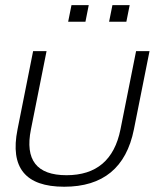

<svg xmlns="http://www.w3.org/2000/svg" viewBox="-20 -708 631 733"><path d="M46.9 -213.9 106.4 -512.7H157.7L98.1 -213.9Q63 -39.1 233.9 -39.1Q404.8 -39.1 439.9 -213.9L499.5 -512.7H550.8L491.2 -213.9Q447.3 4.9 225.1 4.9Q2.9 4.9 46.9 -213.9ZM475.1 -688.5 462.4 -625H396.5L409.2 -688.5ZM318.8 -688.5 306.2 -625H240.2L252.9 -688.5Z"/></svg>

Font: Sansation Light
Style: Light Italic
Weight: 300
Designer: Bernd Montag
Version: Version 1.301